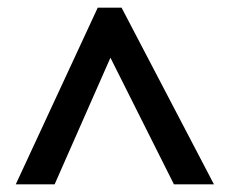

<svg xmlns="http://www.w3.org/2000/svg" viewBox="-20 -738 594 499"><path d="M21 -259 234 -718H296L536 -259H432L267 -588L122 -259Z"/></svg>

Font: Noto Sans Canadian Aboriginal SemiBold
Style: Regular
Weight: 600
Designer: Monotype Design Team, Typotheque's Kevin King
Foundry: Monotype Imaging Inc.
Version: Version 2.004; ttfautohint (v1.8.4.7-5d5b)